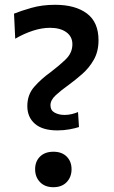

<svg xmlns="http://www.w3.org/2000/svg" viewBox="-20 -769 476 801"><path d="M219.5 -225Q157.5 -225 125.8 -252.5Q94 -280 94 -326.5Q94 -374 122.8 -406.8Q151.5 -439.5 190.5 -467.5Q225 -493.5 253.5 -520.8Q282 -548 282 -584.5Q282 -616.5 256.5 -634.8Q231 -653 188.5 -653Q154.5 -653 117 -640.8Q79.5 -628.5 43.5 -607.5L38.5 -712Q66.5 -723.5 111 -736.2Q155.5 -749 210 -749Q294 -749 342.5 -712.8Q391 -676.5 391 -601Q391 -554 371.2 -519.5Q351.5 -485 322.5 -459.8Q293.5 -434.5 265.5 -414Q235 -392.5 212.8 -372Q190.5 -351.5 190.5 -330Q190.5 -308.5 208.2 -299Q226 -289.5 249 -289.5Q265.5 -289.5 280.2 -293.2Q295 -297 305.5 -301.5L309.5 -239Q295 -234 270.5 -229.5Q246 -225 219.5 -225ZM202.5 12Q167.5 12 147 -9.2Q126.5 -30.5 126.5 -63Q126.5 -95.5 147 -115.8Q167.5 -136 203 -136Q238 -136 258.2 -115.8Q278.5 -95.5 278.5 -63Q278.5 -30.5 258.2 -9.2Q238 12 202.5 12Z"/></svg>

Font: Heraclito Medium
Style: Regular
Weight: 500
Designer: Kostas Bartsokas (font) & Cristiano Sobral (main changes)
Foundry: Kostas Bartsokas (font) & Cristiano Sobral (main changes)
Version: Version 1.00;July 8, 2020;FontCreator 13.0.0.2655 64-bit